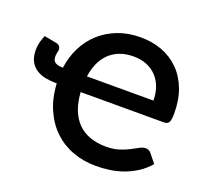

<svg xmlns="http://www.w3.org/2000/svg" viewBox="-126 -885 1119 1045"><g transform="rotate(20 433.0 -363.0)"><path d="M701 -433.5Q701 -474.5 688.8 -509.2Q676.5 -544 653 -569.2Q629.5 -594.5 595.8 -608.5Q562 -622.5 518.5 -622.5Q474.5 -622.5 439.5 -609.2Q404.5 -596 379 -571.2Q353.5 -546.5 337.8 -511.5Q322 -476.5 316 -433.5ZM313 -341.5Q317 -283 334.2 -239.5Q351.5 -196 380.8 -167.2Q410 -138.5 450.8 -124Q491.5 -109.5 543 -109.5Q586 -109.5 617.8 -119.8Q649.5 -130 673.8 -142.5Q698 -155 716.2 -165.2Q734.5 -175.5 751 -175.5Q761.5 -175.5 769.5 -171.2Q777.5 -167 783 -160L823.5 -110Q793.5 -75.5 757.8 -52.8Q722 -30 683.8 -16.5Q645.5 -3 606 2.5Q566.5 8 528 8Q456.5 8 394.5 -14.5Q332.5 -37 285.2 -81.2Q238 -125.5 208.8 -190.8Q179.5 -256 174.5 -341.5H172.5Q140.5 -341.5 110.5 -347Q80.5 -352.5 57 -367.2Q33.5 -382 19.2 -407.8Q5 -433.5 5 -474Q5 -496 9.8 -516.2Q14.5 -536.5 25 -561L96.5 -547.5Q111.5 -544.5 117.2 -535.5Q123 -526.5 123 -519.5Q123 -512 120 -501.2Q117 -490.5 117 -477Q117 -452 132.5 -442.8Q148 -433.5 175 -433.5H177Q185.5 -497.5 212.8 -552.2Q240 -607 284 -647.2Q328 -687.5 387.5 -710.5Q447 -733.5 519.5 -733.5Q587.5 -733.5 644.8 -711.8Q702 -690 743.5 -648.2Q785 -606.5 808.2 -545.8Q831.5 -485 831.5 -407.5Q831.5 -387.5 829.8 -374.8Q828 -362 823.5 -354.5Q819 -347 811.2 -344.2Q803.5 -341.5 792 -341.5Z"/></g></svg>

Font: Lato 2
Style: Bold
Weight: 700
Designer: Lukasz Dziedzic with Adam Twardoch and Botio Nikoltchev
Foundry: tyPoland Lukasz Dziedzic
Version: Version 2.015; 2015-08-06; http://www.latofonts.com/